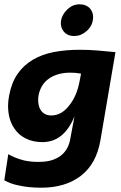

<svg xmlns="http://www.w3.org/2000/svg" viewBox="-24 -653 562 893"><path d="M168 220Q108 220 63 209.5Q26 202.5 -4 185.5L14.5 64Q43.5 81.5 87 93Q118 100 153.5 100Q196 100 221.5 90.5Q240.5 84 257.5 72Q292 45.5 301.5 0L322.5 -112Q273.5 8 173.5 8Q129.5 8 96 -8.8Q62.5 -25.5 43 -55Q13.5 -97.5 13.5 -161.5Q13.5 -184 18.5 -209Q29.5 -268 57.2 -308.5Q85 -349 127.8 -374.5Q170.5 -400 226 -410.8Q281.5 -421.5 347 -421.5Q388 -421.5 428.8 -418.2Q469.5 -415 513 -410.5L443 0Q424 109.5 352 164.8Q280 220 168 220ZM215 -116Q263 -116 300 -165Q333 -207.5 345.5 -272L353 -310.5Q326.5 -315.5 302.5 -315Q244 -315 204.5 -288Q165 -261 155 -208Q153.5 -198.5 153.5 -189.5Q153.5 -162.5 163 -145Q179 -116 215 -116ZM321 -485.5Q289 -485.5 272 -507Q259 -523 259 -545.5L260 -559Q266.5 -588.5 290.8 -610.8Q315 -633 346.5 -633Q377.5 -633 396 -612Q409 -594.5 409 -574.5Q409 -533.5 377 -507Q352 -485.5 321 -485.5Z"/></svg>

Font: Lucymar Sans
Style: Bold Italic
Weight: 700
Italic angle: -10°
Foundry: The League of Moveable Type (original font) / Main changes by Cristiano Sobral with portions from Mirco Monsees
Version: Version 2.00;August 30, 2020;FontCreator 13.0.0.2681 64-bit